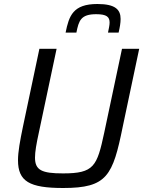

<svg xmlns="http://www.w3.org/2000/svg" viewBox="-20 -932 716 960"><path d="M467 -912C345 -912 325 -853 308 -769H362C374 -829 384 -861 461 -861C514 -861 528 -847 528 -819C528 -806 524 -789 520 -769H573C579 -794 583 -817 583 -837C583 -883 558 -912 467 -912ZM296 8C516 8 544 -53 594 -300L676 -688H590L501 -268C465 -100 450 -65 295 -65C189 -65 155 -81 155 -144C155 -173 162 -213 174 -268L263 -688H177L95 -300C80 -228 70 -173 70 -131C70 -25 127 8 296 8Z"/></svg>

Font: Saira UNSAM
Style: Italic
Weight: 400
Italic angle: -12°
Designer: Hector Gatti with collaboration of the Omnibus-Type team
Foundry: Omnibus-Type
Version: Version 0.072;PS 000.072;hotconv 1.0.88;makeotf.lib2.5.64775